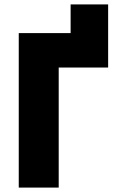

<svg xmlns="http://www.w3.org/2000/svg" viewBox="-20 -850 530 870"><path d="M65 0H246V-544H470V-830H300V-700H65Z"/></svg>

Font: Fixel Text ExtraBold
Style: Regular
Weight: 800
Width: 4
Designer: AlfaBravo + MacPaw
Foundry: Kyrylo Tkachov, Marchela Mozhyna, Serhii Makarenko, Maria Weinstein, Zakhar Kryvoshyya
Version: Version 1.211